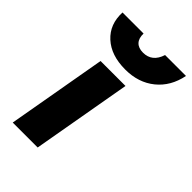

<svg xmlns="http://www.w3.org/2000/svg" viewBox="-220 -822 909 909"><g transform="rotate(45 234.5 -368.0)"><path d="M469 -736Q452 -651 392 -602.5Q332 -554 244 -554Q149 -554 94.5 -604Q40 -654 44 -736H185Q184 -704 200 -687Q216 -670 247 -670Q308 -670 329 -736ZM133 -500H300L212 0H45Z"/></g></svg>

Font: Overused Grotesk ExtraBold
Style: Italic
Weight: 800
Italic angle: -10°
Version: Version 0.003